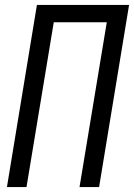

<svg xmlns="http://www.w3.org/2000/svg" viewBox="-20 -755 541 775"><path d="M8 0 129 -735H501L380 0H301L411 -665H197L87 0Z"/></svg>

Font: Iosevka SS18
Style: Italic
Weight: 400
Italic angle: -9°
Monospace: yes
Designer: Belleve Invis
Foundry: Belleve Invis
Version: Version 25.1.1; ttfautohint (v1.8.4)